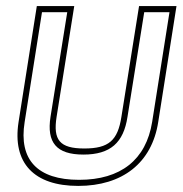

<svg xmlns="http://www.w3.org/2000/svg" viewBox="-20 -600 600 631"><path d="M41 -199C20 -64 92 11 237 11C382 11 479 -64 500 -199L560 -580H437L379 -216C367 -139 338 -112 257 -112C176 -112 154 -140 166 -216L224 -580H101ZM61 -199 118 -560H201L146 -216C133 -132 165 -92 254 -92C343 -92 386 -131 399 -216L454 -560H537L480 -199C460 -75 377 -9 240 -9C103 -9 41 -75 61 -199Z"/></svg>

Font: Charger Pro
Style: OlObl
Weight: 900
Designer: Jasper
Foundry: Cannot Into Space Fonts
Version: Version 1.09